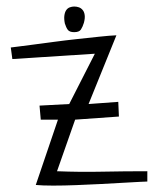

<svg xmlns="http://www.w3.org/2000/svg" viewBox="-20 -580 509 600"><path d="M107.4 -206.1 103.5 -250 196.3 -254.9 276.4 -412.1 18.6 -395.5 13.7 -431.6Q14.6 -431.6 33.7 -434.1Q52.7 -436.5 82.5 -440.4Q112.3 -444.3 148.9 -449.2Q185.5 -454.1 221.7 -458Q257.8 -461.9 290 -465.3Q322.3 -468.8 343.8 -469.7L256.8 -254.9L349.6 -261.7L351.6 -215.8L214.8 -206.1L158.2 -44.9Q229.5 -42 299.3 -43.5Q369.1 -44.9 440.4 -44.9V-12.7Q437.5 -12.7 417 -11.7Q396.5 -10.7 364.3 -8.8Q332 -6.8 293.9 -4.9Q255.9 -2.9 217.8 -1.5Q179.7 0 146 0Q112.3 0 91.8 -2L161.1 -206.1ZM182.6 -506.8Q179.7 -521.5 181.2 -531.7Q182.6 -542 187 -548.3Q191.4 -554.7 198.2 -557.1Q205.1 -559.6 211.9 -559.6Q219.7 -559.6 226.6 -557.1Q233.4 -554.7 238.3 -548.8Q243.2 -543 244.6 -533.2Q246.1 -523.4 242.2 -508.8Q238.3 -496.1 232.9 -487.8Q227.5 -479.5 211.9 -479.5Q197.3 -479.5 191.9 -486.8Q186.5 -494.1 182.6 -506.8Z"/></svg>

Font: Annie Use Your Telescope
Style: Regular
Weight: 400
Version: Version 1.003 2001